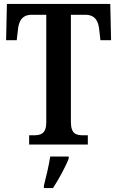

<svg xmlns="http://www.w3.org/2000/svg" viewBox="-20 -734 595 975"><path d="M128 0H426V-47H402C366 -47 340 -55 340 -115V-659H412C464 -659 480 -626 484 -582L490 -530H544L540 -714H15L11 -530H65L71 -582C75 -626 91 -659 142 -659H215V-113C215 -55 187 -47 152 -47H128ZM203 221H249C277 179 313 113 329 71V61H235C228 108 214 165 203 208Z"/></svg>

Font: Noto Serif Condensed Semi
Style: Regular
Weight: 600
Width: 3
Designer: Monotype Design Team
Foundry: Monotype Imaging Inc.
Version: Version 1.002